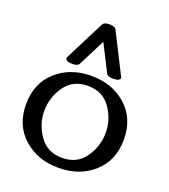

<svg xmlns="http://www.w3.org/2000/svg" viewBox="-141 -870 864 982"><g transform="rotate(20 290.5 -378.5)"><path d="M435.1 -530.3Q435.1 -512.2 396.5 -512.2Q368.2 -512.2 360.8 -526.4L286.6 -672.4L212.4 -526.4Q205.6 -512.2 177.2 -512.2Q138.2 -512.2 138.2 -530.3Q138.2 -533.7 139.2 -535.2L250 -753.4Q257.3 -767.6 286.6 -767.6Q316.4 -767.6 323.2 -753.4L433.6 -535.2Q435.1 -532.2 435.1 -530.3ZM290.5 11.7Q176.3 11.7 100.3 -56.2Q24.4 -124 24.4 -238.3Q24.4 -352.5 100.3 -420.4Q176.3 -488.3 290.5 -488.3Q404.8 -488.3 480.7 -420.4Q556.6 -352.5 556.6 -238.3Q556.6 -124 480.7 -56.2Q404.8 11.7 290.5 11.7ZM290.5 -42.5Q372.1 -42.5 414.8 -104.2Q457.5 -166 457.5 -238.3Q457.5 -311 414.8 -372.6Q372.1 -434.1 290.5 -434.1Q209.5 -434.1 166.5 -372.6Q123.5 -311 123.5 -238.3Q123.5 -166 166.5 -104.2Q209.5 -42.5 290.5 -42.5Z"/></g></svg>

Font: Gayathri
Style: Bold
Weight: 700
Designer: Binoy Dominic <binoy.domenic@gmail.com>
Foundry: SMC
Version: Version 1.000